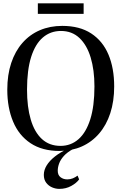

<svg xmlns="http://www.w3.org/2000/svg" viewBox="-20 -910 742 1172"><path d="M344 11.5Q237.5 11.5 166.2 -36Q95 -83.5 59.8 -168Q24.5 -252.5 24.5 -362.5Q24.5 -453.5 48.5 -525.5Q72.5 -597.5 117 -648.2Q161.5 -699 223.2 -725.5Q285 -752 360 -752Q466 -752 536.5 -706Q607 -660 642 -577Q677 -494 677 -382.5Q677 -291.5 653.2 -219Q629.5 -146.5 585.2 -95Q541 -43.5 480 -16.2Q419 11 344 11.5ZM349.5 -19.5Q412.5 -19.5 459 -60.2Q505.5 -101 531 -181.5Q556.5 -262 556.5 -382.5Q556.5 -482.5 533.5 -558.8Q510.5 -635 465 -678Q419.5 -721 352 -721Q288.5 -721 242 -681.5Q195.5 -642 170.2 -562.5Q145 -483 145 -362.5Q145 -257 167.8 -180Q190.5 -103 236 -61.2Q281.5 -19.5 349.5 -19.5ZM342 243Q320 243 298.2 233.8Q276.5 224.5 262 205.5Q247.5 186.5 247.5 157.5Q247.5 128 265.2 99.2Q283 70.5 315.8 44.8Q348.5 19 393 -1L407.5 -5L427.5 -1Q391 18.5 370.2 41.5Q349.5 64.5 341 87.8Q332.5 111 332.5 132.5Q332.5 159 349.8 172Q367 185 390.5 185Q409 185 424.8 178.5Q440.5 172 453.5 162L463 185Q447.5 207 415 225Q382.5 243 342 243ZM490.5 -889.5V-825.5H211V-889.5Z"/></svg>

Font: Merriweather 120pt
Style: Regular
Weight: 400
Version: Version 2.100